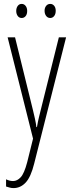

<svg xmlns="http://www.w3.org/2000/svg" viewBox="-20 -720 367 982"><path d="M19 -529H57L148 -159Q155 -130 158.5 -114Q162 -98 163.5 -88.5Q165 -79 166 -70H169Q174 -99 179 -119.5Q184 -140 189 -160L281 -529H318L155 116Q138 185 111.5 213.5Q85 242 49 242Q39 242 30 239.5Q21 237 11 234V197Q29 206 47 206Q68 206 86 186.5Q104 167 119 110L149 -11ZM63 -664Q63 -679 70.5 -689.5Q78 -700 91 -700Q103 -700 111 -690Q119 -680 119 -664Q119 -647 111 -637.5Q103 -628 91 -628Q78 -628 70.5 -638.5Q63 -649 63 -664ZM208 -665Q208 -680 216 -690Q224 -700 237 -700Q249 -700 257 -690.5Q265 -681 265 -665Q265 -648 257 -638Q249 -628 237 -628Q224 -628 216 -638.5Q208 -649 208 -665Z"/></svg>

Font: Noto Sans Gurmukhi ExtraCondensed ExtraLight
Style: Regular
Weight: 200
Width: 2
Designer: Jelle Bosma - Monotype Design Team
Foundry: Monotype Imaging Inc.
Version: Version 2.004; ttfautohint (v1.8.4.7-5d5b)